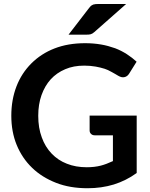

<svg xmlns="http://www.w3.org/2000/svg" viewBox="-20 -951 766 978"><path d="M436.5 -362.3H676.3V-69.8Q622.6 -30.8 559.6 -11.2Q497.1 7.8 425.8 7.8Q335.9 7.8 266.1 -19.5Q193.4 -47.9 143.6 -96.2Q92.8 -145 64.9 -212.9Q37.6 -279.8 37.6 -361.3Q37.6 -442.9 64 -511.2Q89.8 -578.1 139.6 -627.9Q189.5 -677.7 257.3 -704.1Q326.2 -731 413.6 -731Q456.5 -731 496.1 -724.1Q529.8 -718.3 566.9 -705.1Q598.6 -692.9 626.5 -674.8Q654.3 -656.7 675.8 -636.7L637.7 -575.7Q628.4 -561 613.8 -558.1Q600.1 -554.7 582.5 -564.9Q576.7 -568.4 565.9 -574.7Q555.2 -581.1 549.3 -584Q528.8 -595.7 513.2 -600.6Q491.7 -607.4 467.3 -611.8Q439 -616.7 409.2 -616.7Q354.5 -616.7 312.5 -598.6Q268.6 -580.1 238.3 -546.9Q208.5 -514.2 191.4 -466.3Q174.8 -419.4 174.8 -361.3Q174.8 -299.3 192.9 -251Q210 -203.1 243.2 -168.5Q275.9 -134.3 320.3 -117.2Q365.2 -99.1 421.9 -99.1Q461.4 -99.1 493.7 -107.4Q520.5 -114.3 555.2 -130.4V-261.7H463.9Q450.2 -261.7 443.8 -269Q436.5 -275.4 436.5 -286.6ZM484.9 -930.7H622.6L460.4 -787.6Q450.7 -778.8 441.4 -776.4Q433.6 -774.4 418.5 -774.4H329.1L433.6 -910.2Q440.4 -918.9 443.4 -921.4Q449.7 -925.8 454.6 -927.7Q458.5 -929.2 467.8 -930.2Q472.2 -930.7 484.9 -930.7Z"/></svg>

Font: Lato-SemiBold
Style: Bold
Weight: 500
Designer: Lukasz Dziedzic with Adam Twardoch and Botio Nikoltchev
Foundry: tyPoland Lukasz Dziedzic
Version: ""